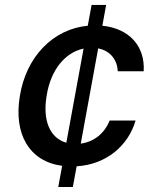

<svg xmlns="http://www.w3.org/2000/svg" viewBox="-20 -747 608 767"><path d="M212.7 0H271L286.2 -82.7C404.8 -89.8 492.2 -164.8 521.7 -265.6H418C397.4 -213.4 354.4 -180 302.6 -173.3L372.2 -553.6C422.2 -544 448.2 -506.4 450.6 -462.4H554C560 -563.6 495.4 -633.5 388.8 -644.2L404.1 -727.3H345.9L330.6 -644.2C190.7 -630.7 84.2 -519.2 59.3 -363.3C34.1 -212.7 95.9 -102.3 228.3 -84.5ZM166.5 -365.8C182.9 -468.4 240.1 -537.3 313.9 -552.9L245 -176.8C180 -195.3 149.1 -264.6 166.5 -365.8Z"/></svg>

Font: Margiela Sans Medium
Style: Italic
Weight: 500
Italic angle: -9.39999°
Designer: Stefan Endress, Andreas Faust
Version: Version 1.100;FEAKit 1.0